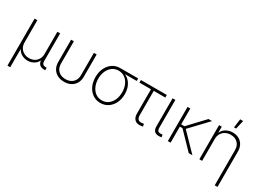

<svg xmlns="http://www.w3.org/2000/svg" viewBox="-33 -1593 3565 2635"><g transform="rotate(30 1750.0 -275.5)"><path d="M85.9 204.1V-541H129.9V-191.4Q129.9 -143.1 150.6 -107.4Q171.4 -71.8 207.8 -52.2Q244.1 -32.7 289.1 -32.7Q334.5 -32.7 370.4 -52.2Q406.2 -71.8 426.8 -107.4Q447.3 -143.1 447.3 -191.4V-541H491.2V-105.5Q491.2 -69.8 505.9 -54.9Q520.5 -40 553.7 -40H566.4V0H552.7Q500 0 473.9 -26.1Q447.8 -52.2 447.8 -105V-177.2H466.3Q466.3 -124.5 449.2 -88.9Q432.1 -53.2 405 -32Q377.9 -10.7 347.2 -1.5Q316.4 7.8 289.1 7.8Q261.2 7.8 230.5 -1.5Q199.7 -10.7 172.6 -32Q145.5 -53.2 128.7 -88.9Q111.8 -124.5 111.8 -177.2H129.9V204.1Z M867.2 8.3Q806.6 8.3 761.2 -15.6Q715.8 -39.6 690.2 -83.7Q664.6 -127.9 664.6 -187.5V-541H708.5V-189Q708.5 -140.6 728.3 -105.7Q748 -70.8 783.9 -52Q819.8 -33.2 867.2 -33.2Q914.6 -33.2 950.2 -52Q985.8 -70.8 1005.9 -105.7Q1025.9 -140.6 1025.9 -189V-541H1069.8V-187.5Q1069.8 -127.9 1044.2 -83.7Q1018.6 -39.6 973.1 -15.6Q927.7 8.3 867.2 8.3Z M1443.8 11.2Q1376.5 11.2 1323.5 -24.4Q1270.5 -60.1 1240.5 -122.6Q1210.4 -185.1 1210.4 -265.6Q1210.4 -346.7 1240.7 -408.7Q1271 -470.7 1323.7 -505.9Q1376.5 -541 1443.8 -541H1728V-501H1504.9L1443.8 -500Q1387.7 -500 1345.2 -469.2Q1302.7 -438.5 1278.8 -385.7Q1254.9 -333 1254.9 -265.6Q1254.9 -198.7 1278.6 -145Q1302.2 -91.3 1344.7 -60.5Q1387.2 -29.8 1443.8 -29.8Q1501 -29.8 1543.5 -60.8Q1585.9 -91.8 1609.4 -145.3Q1632.8 -198.7 1632.8 -265.6Q1632.8 -333 1609.1 -386Q1585.4 -439 1543 -469.5Q1500.5 -500 1443.8 -500V-521Q1494.1 -521 1536.9 -502.7Q1579.6 -484.4 1610.8 -450.7Q1642.1 -417 1659.7 -369.1Q1677.2 -321.3 1677.2 -262.2Q1677.2 -183.1 1647.2 -121.3Q1617.2 -59.6 1564.5 -24.2Q1511.7 11.2 1443.8 11.2Z M2079.6 3.4Q2020.5 10.7 1987.3 -21.7Q1954.1 -54.2 1954.1 -112.3V-500H1771V-541H2181.2V-500H1998V-114.7Q1998 -71.8 2018.8 -51.5Q2039.6 -31.2 2078.1 -37.1Q2084.5 -37.6 2092.3 -38.8Q2100.1 -40 2106.9 -41L2114.7 -2Q2107.4 0 2098.1 1.5Q2088.9 2.9 2079.6 3.4Z M2385.3 1.5Q2332 7.8 2302.5 -16.6Q2272.9 -41 2272.9 -97.2V-541H2316.9V-103.5Q2316.9 -61 2335 -47.6Q2353 -34.2 2387.7 -39.6Q2393.6 -40 2395.8 -40Q2397.9 -40 2401.9 -41L2410.2 -2Q2405.3 -1 2398.7 0Q2392.1 1 2385.3 1.5Z M2553.7 -541V0H2509.8V-541ZM2898.4 -541 2626 -253.9H2532.7V-290.5H2606L2841.8 -541ZM2841.3 0 2590.8 -258.8 2624 -283.2 2899.4 0Z M3053.2 -348.6V0H3009.3V-541H3052.2V-418.9H3043.5Q3063.5 -485.4 3113.5 -516.8Q3163.6 -548.3 3225.6 -548.3Q3281.2 -548.3 3323.7 -525.1Q3366.2 -502 3390.4 -458.7Q3414.6 -415.5 3414.6 -355V204.1H3370.6V-352.5Q3370.6 -423.3 3328.4 -465.3Q3286.1 -507.3 3217.3 -507.3Q3170.4 -507.3 3133.3 -487.5Q3096.2 -467.8 3074.7 -432.1Q3053.2 -396.5 3053.2 -348.6ZM3202.6 -616.7 3220.7 -754.9H3267.6L3234.9 -616.7Z"/></g></svg>

Font: Inter 17pt ExtraLight
Style: Regular
Weight: 250
Version: Version 4.001;git-66647c0bb